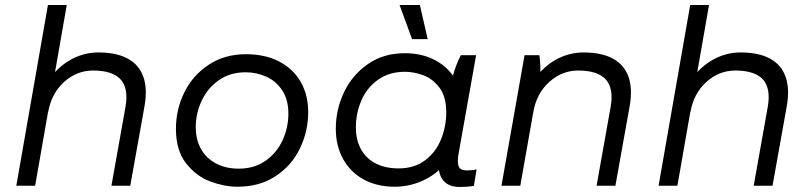

<svg xmlns="http://www.w3.org/2000/svg" viewBox="-20 -740 3225 765"><path d="M171 -720H246L120 0H45ZM372 -531Q444 -531 489 -506.5Q534 -482 551 -434.5Q568 -387 556 -318L499 0H424L480 -314Q493 -388 460.5 -423.5Q428 -459 351 -459Q286 -459 235.5 -413.5Q185 -368 172 -294L157 -399Q203 -468 257 -499.5Q311 -531 372 -531Z M681 -227Q681 -304 714.5 -372Q748 -440 811.5 -482Q875 -524 960 -524Q1037 -524 1093 -494.5Q1149 -465 1178.5 -413Q1208 -361 1208 -293Q1208 -217 1175 -148.5Q1142 -80 1078 -38Q1014 4 926 4Q875 4 819 -16.5Q763 -37 722 -88.5Q681 -140 681 -227ZM1129 -287Q1129 -343 1104.5 -380Q1080 -417 1041 -434.5Q1002 -452 959 -452Q897 -452 852 -420.5Q807 -389 783.5 -338.5Q760 -288 760 -233Q760 -183 781 -146Q802 -109 841 -88.5Q880 -68 931 -68Q993 -68 1038 -99.5Q1083 -131 1106 -181.5Q1129 -232 1129 -287Z M1730 -115 1754 -113 1781 -423Q1782 -428 1786 -443Q1796 -480 1816 -520H1877L1807 -127Q1801 -91 1808 -76Q1815 -61 1839 -61Q1862 -61 1879 -65L1868 1Q1841 5 1812 5Q1763 5 1742 -26.5Q1721 -58 1730 -115ZM1827 -301Q1827 -204 1787.5 -135Q1748 -66 1685.5 -31Q1623 4 1553 4Q1482 4 1429 -25Q1376 -54 1347 -106.5Q1318 -159 1318 -227Q1318 -303 1350.5 -372Q1383 -441 1445.5 -484.5Q1508 -528 1593 -528Q1663 -528 1716 -499Q1769 -470 1798 -418Q1827 -366 1827 -301ZM1398 -233Q1398 -182 1418.5 -145Q1439 -108 1477.5 -88.5Q1516 -69 1568 -69Q1631 -69 1674 -101.5Q1717 -134 1737.5 -185.5Q1758 -237 1758 -292Q1758 -356 1730 -392Q1702 -428 1664.5 -441Q1627 -454 1594 -454Q1531 -454 1486.5 -422.5Q1442 -391 1420 -340Q1398 -289 1398 -233ZM1572 -720H1653L1684 -584H1622Z M2070 -520H2129Q2131 -510 2131.5 -499Q2132 -488 2133 -475Q2133 -458 2133 -441L2121 -385L2053 0H1978ZM2305 -531Q2377 -531 2422 -506.5Q2467 -482 2484 -434.5Q2501 -387 2489 -318L2432 0H2357L2413 -314Q2426 -388 2393.5 -423.5Q2361 -459 2284 -459Q2219 -459 2168.5 -413.5Q2118 -368 2105 -294L2090 -399Q2136 -468 2190 -499.5Q2244 -531 2305 -531Z M2730 -720H2805L2679 0H2604ZM2931 -531Q3003 -531 3048 -506.5Q3093 -482 3110 -434.5Q3127 -387 3115 -318L3058 0H2983L3039 -314Q3052 -388 3019.5 -423.5Q2987 -459 2910 -459Q2845 -459 2794.5 -413.5Q2744 -368 2731 -294L2716 -399Q2762 -468 2816 -499.5Q2870 -531 2931 -531Z"/></svg>

Font: Fixel Italic Variable 20240409 Display Thin
Style: Italic
Weight: 100
Italic angle: -10°
Designer: AlfaBravo + MacPaw
Foundry: Kyrylo Tkachov, Marchela Mozhyna, Serhii Makarenko, Maria Weinstein, Zakhar Kryvoshyya
Version: Version 1.211;Glyphs 3.2 (3225)